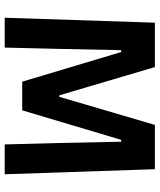

<svg xmlns="http://www.w3.org/2000/svg" viewBox="49 -728 679 817"><g transform="rotate(90 388.5 -319.5)"><path d="M55.5 0 76.5 -639H265.5L385.5 -232.5H392L511.5 -639H700L721.5 0H594.5L588.5 -230L583 -495.5H575L449.5 -74.5H327.5L201.5 -495.5H193.5L188 -229.5L182.5 0Z"/></g></svg>

Font: Anek Latin SemiBold
Style: Regular
Weight: 600
Designer: Yesha Goshar
Foundry: Ek Type
Version: Version 1.003